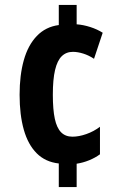

<svg xmlns="http://www.w3.org/2000/svg" viewBox="-20 -744 499 774"><path d="M289 -646Q316 -644 344 -635Q372 -626 394 -612L359 -507Q338 -521 315.5 -528Q293 -535 274 -535Q247 -535 229 -517.5Q211 -500 202 -462Q193 -424 193 -362Q193 -302 201 -265Q209 -228 226.5 -210.5Q244 -193 272 -193Q298 -193 328 -203.5Q358 -214 383 -233V-122Q364 -108 339.5 -98Q315 -88 289 -84V10H217V-85Q163 -91 128 -126Q93 -161 76 -221Q59 -281 59 -362Q59 -441 76 -501.5Q93 -562 128.5 -599Q164 -636 217 -643V-724H289Z"/></svg>

Font: Noto Sans Display ExtraCondensed
Style: Regular
Weight: 400
Width: 2
Version: Version 2.003